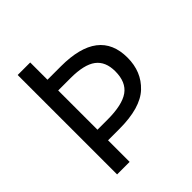

<svg xmlns="http://www.w3.org/2000/svg" viewBox="-195 -845 975 975"><g transform="rotate(-45 292.5 -357.0)"><path d="M544 -382Q544 -281 477 -218Q410 -155 258 -155H177V0H87V-714H177V-590H273Q544 -590 544 -382ZM177 -231H249Q355 -231 403 -265Q451 -299 451 -377Q451 -447 407 -480Q363 -513 266 -513H177Z"/></g></svg>

Font: Advent Sans Logo
Style: Regular
Weight: 400
Designer: Types & Symbols
Foundry: Types & Symbols
Version: Version 1.002